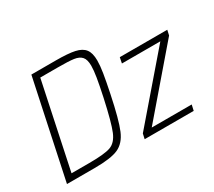

<svg xmlns="http://www.w3.org/2000/svg" viewBox="-129 -931 1305 1173"><g transform="rotate(-30 523.0 -344.0)"><path d="M190 -688H364Q449 -688 495 -678Q541 -668 561.5 -641Q582 -614 582 -561Q582 -526 574 -476Q566 -426 549 -344Q515 -180 487 -113.5Q459 -47 407 -23.5Q355 0 239 0H44ZM501 -344Q518 -423 526 -472Q534 -521 534 -552Q534 -596 516.5 -615.5Q499 -635 463.5 -640Q428 -645 352 -645H228L101 -43H225Q333 -43 376 -58Q419 -73 443 -130.5Q467 -188 501 -344ZM592 0 600 -36 974 -470H703L711 -510H1046L1038 -474L665 -40H947L938 0Z"/></g></svg>

Font: Saira Semi Condensed ExtraLight
Style: Italic
Weight: 200
Width: 4
Italic angle: -12°
Designer: Hector Gatti with collaboration of the Omnibus-Type team
Foundry: Omnibus-Type
Version: Version 1.001; ttfautohint (v1.8)